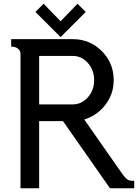

<svg xmlns="http://www.w3.org/2000/svg" viewBox="-20 -1010 740 1030"><path d="M370 -710H190V-450H370Q418 -450 451.5 -488Q485 -526 485 -580Q485 -634 451.5 -672Q418 -710 370 -710ZM700 -40V0H570L318 -360H190V0H90V-720Q90 -738 77.5 -748Q65 -758 52 -759L40 -760V-800H370Q462 -800 526 -736Q590 -672 590 -580Q590 -506 545.5 -448Q501 -390 432 -369L634 -80Q648 -60 658 -51.5Q668 -43 675.5 -41.5Q683 -40 700 -40ZM305 -896 396 -990 440 -946 305 -811 170 -946 214 -990Z"/></svg>

Font: Laverick
Style: Regular
Weight: 400
Designer: Daniel Pimley
Foundry: Daniel Pimley
Version: Version 1.000;PS 001.001;hotconv 1.0.56